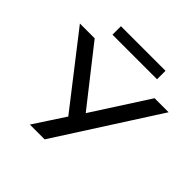

<svg xmlns="http://www.w3.org/2000/svg" viewBox="-228 -1076 1267 1267"><g transform="rotate(45 406.0 -442.0)"><path d="M230 0 383 -234 388 -196 -8 -705H130L450 -298H427L689 -705H820L368 0ZM196 -805V-884H612V-805Z"/></g></svg>

Font: Nunito Sans 10pt Expanded SemiBold
Style: Regular
Weight: 600
Width: 7
Designer: Vernon Adams
Foundry: Vernon Adams
Version: Version 3.101;gftools[0.9.27]